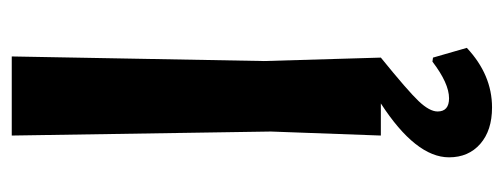

<svg xmlns="http://www.w3.org/2000/svg" viewBox="-292 -392 878 335"><g transform="rotate(-90 147.5 -225.0)"><path d="M214 0Q156 47 138 66Q120 85 120 99Q120 119 143 119Q169 119 207 90L214 91L231 150Q184 194 127 194Q87 194 63.5 173.5Q40 153 40 119Q40 61 134 0H78L85 -192L78 -644H216L208 -204Z"/></g></svg>

Font: Alegreya Sans SC
Style: Bold
Weight: 700
Designer: Juan Pablo del Peral
Foundry: Huerta Tipografica
Version: Version 2.007